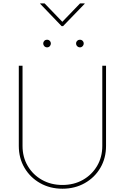

<svg xmlns="http://www.w3.org/2000/svg" viewBox="-20 -1122 749 1152"><path d="M354.5 10.3Q280.3 10.3 220.9 -23.2Q161.6 -56.6 127.2 -114.7Q92.8 -172.9 92.8 -246.6V-727.5H115.2V-246.6Q115.2 -179.2 146.5 -126.2Q177.7 -73.2 231.9 -42.7Q286.1 -12.2 354.5 -12.2Q423.3 -12.2 477.3 -42.7Q531.2 -73.2 562.5 -126.2Q593.8 -179.2 593.8 -246.6V-727.5H616.2V-246.6Q616.2 -172.9 582 -114.7Q547.9 -56.6 488.5 -23.2Q429.2 10.3 354.5 10.3ZM460 -837.9Q450.2 -837.9 443.4 -844.7Q436.5 -851.6 436.5 -861.3Q436.5 -870.6 443.4 -877.2Q450.2 -883.8 460 -883.8Q469.2 -883.8 475.8 -877.2Q482.4 -870.6 482.4 -861.3Q482.4 -851.6 475.8 -844.7Q469.2 -837.9 460 -837.9ZM262.7 -837.9Q252.9 -837.9 246.1 -844.7Q239.3 -851.6 239.3 -861.3Q239.3 -870.6 246.1 -877.2Q252.9 -883.8 262.7 -883.8Q272 -883.8 278.6 -877.2Q285.2 -870.6 285.2 -861.3Q285.2 -851.6 278.6 -844.7Q272 -837.9 262.7 -837.9ZM247.6 -1101.6 354 -991.2 460.4 -1101.6H487.8V-1099.1L358.4 -965.3H349.6L221.2 -1099.1V-1101.6Z"/></svg>

Font: Inter 17pt Thin
Style: Regular
Weight: 250
Version: Version 4.001;git-66647c0bb